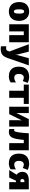

<svg xmlns="http://www.w3.org/2000/svg" viewBox="2268 -2871 843 5419"><g transform="rotate(90 2689.5 -161.5)"><path d="M569 -278Q569 -209 551 -155Q533 -101 498.5 -64.5Q464 -28 414.5 -9Q365 10 303 10Q245 10 196.5 -9Q148 -28 112.5 -64.5Q77 -101 57.5 -155Q38 -209 38 -278Q38 -370 70 -433.5Q102 -497 162.5 -530Q223 -563 306 -563Q382 -563 441.5 -530Q501 -497 535 -433.5Q569 -370 569 -278ZM243 -278Q243 -231 249 -198Q255 -165 268.5 -148.5Q282 -132 305 -132Q328 -132 340.5 -148.5Q353 -165 358.5 -198Q364 -231 364 -278Q364 -325 358.5 -357Q353 -389 340 -405Q327 -421 304 -421Q271 -421 257 -385Q243 -349 243 -278Z M1173 -553V0H971V-411H866V0H664V-553Z M1228 -553H1437L1518 -236Q1520 -229 1521.5 -219Q1523 -209 1523.5 -198Q1524 -187 1524 -176H1529Q1531 -194 1532 -210Q1533 -226 1536 -236L1622 -553H1825L1622 34Q1599 102 1568 148Q1537 194 1487.5 217Q1438 240 1359 240Q1334 240 1316.5 237.5Q1299 235 1285 232V82Q1295 84 1309.5 86Q1324 88 1340 88Q1370 88 1387.5 77Q1405 66 1414.5 46.5Q1424 27 1430 4L1433 -8Z M2133 10Q2053 10 1991.5 -20Q1930 -50 1896 -113Q1862 -176 1862 -274Q1862 -375 1899.5 -438.5Q1937 -502 2002 -532.5Q2067 -563 2148 -563Q2192 -563 2237.5 -552Q2283 -541 2320 -521L2267 -382Q2240 -397 2216.5 -405Q2193 -413 2168 -413Q2141 -413 2118 -398Q2095 -383 2081 -352.5Q2067 -322 2067 -275Q2067 -227 2080.5 -198Q2094 -169 2117.5 -155.5Q2141 -142 2169 -142Q2201 -142 2237.5 -155Q2274 -168 2305 -191V-39Q2272 -17 2229 -3.5Q2186 10 2133 10Z M2914 -411H2741V0H2540V-411H2367V-553H2914Z M3172 -338Q3172 -321 3172 -302.5Q3172 -284 3171.5 -266Q3171 -248 3170 -231Q3169 -214 3168 -199L3342 -553H3553V0H3373V-200Q3373 -226 3373 -254Q3373 -282 3374 -308.5Q3375 -335 3378 -356L3201 0H2993V-553H3172Z M4222 0H4020V-411H3928Q3918 -296 3903.5 -215.5Q3889 -135 3864 -85.5Q3839 -36 3800 -13Q3761 10 3702 10Q3683 10 3659.5 6Q3636 2 3621 -5V-147Q3630 -142 3638.5 -140Q3647 -138 3659 -138Q3669 -138 3678.5 -146Q3688 -154 3696 -177Q3704 -200 3712 -246Q3720 -292 3727.5 -366.5Q3735 -441 3742 -553H4222Z M4587 10Q4507 10 4445.5 -20Q4384 -50 4350 -113Q4316 -176 4316 -274Q4316 -375 4353.5 -438.5Q4391 -502 4456 -532.5Q4521 -563 4602 -563Q4646 -563 4691.5 -552Q4737 -541 4774 -521L4721 -382Q4694 -397 4670.5 -405Q4647 -413 4622 -413Q4595 -413 4572 -398Q4549 -383 4535 -352.5Q4521 -322 4521 -275Q4521 -227 4534.5 -198Q4548 -169 4571.5 -155.5Q4595 -142 4623 -142Q4655 -142 4691.5 -155Q4728 -168 4759 -191V-39Q4726 -17 4683 -3.5Q4640 10 4587 10Z M4992 0H4780L4911 -210Q4889 -224 4870.5 -247Q4852 -270 4841.5 -302Q4831 -334 4831 -376Q4831 -464 4894 -508.5Q4957 -553 5069 -553H5323V0H5121V-192H5082ZM5034 -370Q5034 -350 5042 -333.5Q5050 -317 5086 -317H5121V-428H5094Q5061 -428 5047.5 -411Q5034 -394 5034 -370Z"/></g></svg>

Font: Noto Sans Display Black
Style: Regular
Weight: 900
Designer: Monotype Design Team
Foundry: Monotype Imaging Inc.
Version: Version 2.003